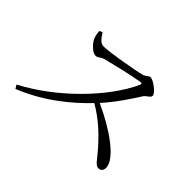

<svg xmlns="http://www.w3.org/2000/svg" viewBox="-118 -970 1237 1237"><g transform="rotate(45 500.0 -351.5)"><path d="M219 -663C221 -635 227 -614 233 -602C245 -576 285 -533 314 -533C338 -533 342 -551 373 -559C428 -573 567 -607 638 -618C649 -619 655 -617 650 -604C557 -399 321 -164 86 -42L101 -17C291 -93 433 -215 525 -312C615 -259 679 -200 746 -125C799 -65 813 -33 840 -33C863 -33 874 -50 874 -70C874 -153 710 -264 549 -337C622 -418 681 -510 715 -564C728 -584 758 -592 758 -612C758 -634 693 -686 663 -686C649 -686 637 -667 616 -661C561 -647 364 -612 309 -612C276 -612 257 -648 240 -672Z"/></g></svg>

Font: Noto Serif CJK KR
Style: Regular
Weight: 400
Designer: Ryoko NISHIZUKA 西塚涼子 (kana & ideographs); Frank Grießhammer (Latin, Greek & Cyrillic); Wenlong ZHANG 张文龙 (bopomofo); San
Foundry: Adobe
Version: Version 2.001;hotconv 1.1.0;makeotfexe 2.6.0